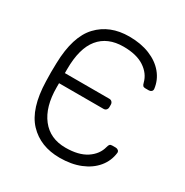

<svg xmlns="http://www.w3.org/2000/svg" viewBox="-166 -844 952 988"><g transform="rotate(30 310.0 -350.0)"><path d="M322 10Q207 10 138 -63Q69 -136 65 -296L64 -349L65 -404Q69 -564 138 -637Q207 -710 322 -710Q391 -710 444 -688.5Q497 -667 529 -628.5Q561 -590 567 -540V-538Q567 -530 561 -525Q555 -520 546 -520H526Q516 -520 511.5 -524.5Q507 -529 504 -541Q492 -589 446 -619.5Q400 -650 322 -650Q228 -650 178 -589Q128 -528 128 -404V-381H392Q402 -381 408 -374.5Q414 -368 414 -358V-344Q414 -334 408 -327.5Q402 -321 392 -321H128V-296Q128 -181 179 -115.5Q230 -50 322 -50Q400 -50 446 -80.5Q492 -111 504 -159Q507 -171 511.5 -175.5Q516 -180 526 -180H546Q555 -180 561.5 -174.5Q568 -169 567 -160Q561 -110 529 -71.5Q497 -33 444 -11.5Q391 10 322 10Z"/></g></svg>

Font: Rubik AZ
Style: Regular
Weight: 300
Designer: Hubert and Fischer
Foundry: Hubert & Fischer
Version: Version 2.000